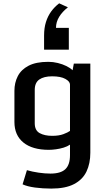

<svg xmlns="http://www.w3.org/2000/svg" viewBox="-20 -895 626 1125"><path d="M280.3 210Q230 210 185.1 203.9Q140.1 197.8 112.3 185.1L137.7 102.1Q169.4 111.3 206.3 116.7Q243.2 122.1 275.4 122.1Q335.9 122.1 363 96.2Q390.1 70.3 390.1 14.6V-47.4Q374.5 -36.6 352.8 -30Q331.1 -23.4 308.3 -20.3Q285.6 -17.1 266.1 -17.1Q169.9 -17.1 117.2 -59.8Q64.5 -102.5 64.5 -180.7V-362.8Q64.5 -410.2 84.2 -448.7Q104 -487.3 147.7 -510Q191.4 -532.7 263.2 -532.7Q291 -532.7 318.8 -525.9Q346.7 -519 369.4 -507.8Q392.1 -496.6 405.3 -483.4L412.6 -522.5H509.3V0Q509.3 63 486.6 110.4Q463.9 157.7 413.6 183.8Q363.3 210 280.3 210ZM285.6 -99.1Q325.2 -99.1 351.3 -108.9Q377.4 -118.7 390.1 -127.9V-399.4Q390.1 -417.5 363 -432.6Q335.9 -447.8 285.6 -447.8Q237.3 -447.8 210.4 -429.2Q183.6 -410.6 183.6 -368.2V-172.9Q183.6 -130.9 212.4 -115Q241.2 -99.1 285.6 -99.1ZM238.3 -604V-687Q238.3 -731.4 249.3 -766.1Q260.3 -800.8 280 -827.9Q299.8 -855 326.7 -875.5L377.9 -852.1Q344.7 -826.2 326.4 -795.9Q308.1 -765.6 308.1 -731.9H383.3V-604Z"/></svg>

Font: Monda SemiBold
Style: Regular
Weight: 600
Designer: Vernon Adams
Foundry: Vernon Adams
Version: Version 2.200